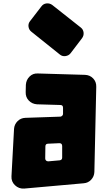

<svg xmlns="http://www.w3.org/2000/svg" viewBox="-20 -1099 630 1121"><path d="M476 -662Q505 -661 524 -641Q543 -621 542 -592L531 -95Q530 -69 512.5 -50Q495 -31 469 -29L121 2Q90 4 67.5 -17.5Q45 -39 47 -70L62 -347Q64 -373 82.5 -391.5Q101 -410 128 -411L333 -418Q339 -419 343.5 -423.5Q348 -428 348 -434V-470Q348 -486 332 -486L196 -490Q167 -492 148 -512Q129 -532 130 -561L131 -604Q133 -633 153 -652.5Q173 -672 202 -670ZM261 -260Q245 -260 245 -244L244 -174Q244 -166 249 -161.5Q254 -157 262 -157L329 -163Q343 -165 343 -179V-246Q343 -263 327 -263ZM163 -914Q149 -925 146.5 -943Q144 -961 155 -975L222 -1062Q233 -1077 251.5 -1079Q270 -1081 285 -1070L452 -938Q466 -927 468 -909Q470 -891 459 -876L392 -788Q381 -774 362 -771.5Q343 -769 329 -781L163 -914Z"/></svg>

Font: d puntillas B to tiptoe
Style: Regular
Weight: 400
Designer: deFharo
Foundry: deFharo.com
Version: Version 1.001 2012